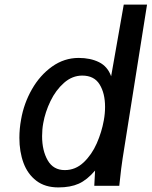

<svg xmlns="http://www.w3.org/2000/svg" viewBox="-20 -810 661 837"><path d="M64.5 -209Q64.5 -249 72 -289.5Q84 -359 119 -420.5Q154 -482 207 -519.8Q260 -557.5 323 -557.5Q374 -557.5 411.5 -539Q449 -520.5 464.5 -477.5L519.5 -790H621L514.5 -119Q508.5 -81 502 -18.5L500 0H391L394.5 -66.5Q359.5 -25.5 323.2 -9.2Q287 7 234.5 7Q176.5 7 138.5 -22Q100.5 -51 82.5 -99.8Q64.5 -148.5 64.5 -209ZM432.5 -285Q438 -315 438 -344Q438 -403.5 414.2 -442Q390.5 -480.5 338.5 -480.5Q295 -480.5 259 -448.8Q223 -417 200 -369.2Q177 -321.5 168.5 -273Q163.5 -246.5 163.5 -216.5Q163.5 -153.5 188 -111Q212.5 -68.5 262.5 -68.5Q309 -68.5 344.5 -102Q380 -135.5 401.8 -185Q423.5 -234.5 432.5 -285Z"/></svg>

Font: JuliaMono Medium
Style: Italic
Weight: 500
Italic angle: -9°
Monospace: yes
Designer: cormullion
Foundry: corm
Version: Version 0.054; ttfautohint (v1.8.4)